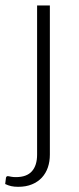

<svg xmlns="http://www.w3.org/2000/svg" viewBox="-52 -518 296 722"><path d="M135.5 -497.5V63.5Q135.5 89.5 128 111.5Q120.5 133.5 105.5 149.8Q90.5 166 68.2 175.2Q46 184.5 16.5 184.5Q1.5 184.5 -9.8 182Q-21 179.5 -32.5 174L-29.5 150Q-28 145.5 -25.5 144.8Q-23 144 -19 144.8Q-15 145.5 -8.5 146.8Q-2 148 8 148Q48.5 148 68 126Q87.5 104 87.5 63.5V-497.5Z"/></svg>

Font: LatoLatin Light
Style: Regular
Weight: 300
Designer: Lukasz Dziedzic with Adam Twardoch and Botio Nikoltchev
Foundry: tyPoland Lukasz Dziedzic
Version: Version 2.015; 2015-08-06; http://www.latofonts.com/